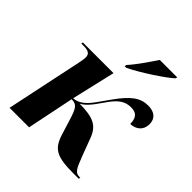

<svg xmlns="http://www.w3.org/2000/svg" viewBox="-209 -905 1050 1050"><g transform="rotate(45 316.0 -379.5)"><path d="M313 -617 311 -606H324C399 -642 522 -724 555 -756L558 -766H423C394 -723 349 -656 313 -617ZM530 7H569L571 -3H564C532 -3 522 -23 495 -94L457 -195C431 -265 390 -286 282 -287C306 -299 330 -322 373 -386C414 -446 445 -472 496 -472C545 -472 556 -441 556 -404C603 -406 632 -434 632 -478C632 -520 605 -545 555 -545C495 -545 452 -513 391 -428C344 -363 324 -327 289 -302C273 -291 255 -283 236 -283L295 -536H58L56 -526H73C111 -526 127 -516 127 -489C127 -477 123 -454 117 -427L27 0H178L234 -273C275 -273 285 -255 307 -184L334 -97C361 -12 402 7 530 7Z"/></g></svg>

Font: Noto Serif Display
Style: Bold Italic
Weight: 700
Italic angle: -12°
Designer: Monotype Design Team
Foundry: Monotype Imaging Inc.
Version: Version 2.009